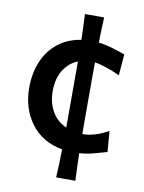

<svg xmlns="http://www.w3.org/2000/svg" viewBox="-86 -685 662 882"><g transform="rotate(10 245.5 -244.0)"><path d="M238 137Q240 102.5 241 69.8Q242 37 242.5 5.5Q147.5 -12 96 -81.5Q44.5 -151 44.5 -248.5Q44.5 -315 67.2 -369.5Q90 -424 134.2 -459.8Q178.5 -495.5 242.5 -505.5Q241.5 -534.5 240.5 -564.2Q239.5 -594 238 -625H327.5Q326 -594.5 325 -565Q324 -535.5 323.5 -507Q358 -502.5 391 -492.5Q424 -482.5 448 -473.5L440 -375Q403.5 -392 373.2 -401.5Q343 -411 322 -414.5Q321.5 -385 321.5 -355.5Q321.5 -326 321.5 -296V-192Q321.5 -164 321.5 -136Q321.5 -108 322 -80H323.5Q378 -80 442.5 -115.5L450 -19Q425.5 -12 392.5 -2.8Q359.5 6.5 323 9Q324 40 325 71.8Q326 103.5 327.5 137ZM153.5 -251Q153.5 -197.5 176.5 -157Q199.5 -116.5 244 -96.5Q244 -120.5 244 -144.2Q244 -168 244 -192V-296Q244 -323.5 244 -350.5Q244 -377.5 244 -405Q202 -388 177.8 -348.5Q153.5 -309 153.5 -251Z"/></g></svg>

Font: Commissioner Flair Medium
Style: Regular
Weight: 500
Designer: Kostas Bartsokas
Foundry: Kostas Bartsokas
Version: Version 1.000; ttfautohint (v1.8.3)